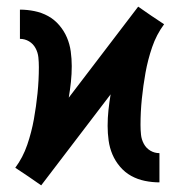

<svg xmlns="http://www.w3.org/2000/svg" viewBox="-20 -549 540 578"><path d="M104 9 65 -18 26 -44Q49 -75 62 -113Q75 -151 82 -190Q89 -229 93 -268.5Q97 -308 97 -347Q97 -362 95.5 -376.5Q94 -391 87 -404Q80 -417 67.5 -424.5Q55 -432 40 -432V-520Q62 -520 84 -515.5Q106 -511 125 -500.5Q144 -490 158.5 -473Q173 -456 181.5 -436Q190 -416 193 -394Q196 -372 196 -350Q196 -326 193.5 -302.5Q191 -279 187 -255L396 -529L435 -502L474 -476Q451 -445 438 -407Q425 -369 418 -330Q411 -291 407 -251.5Q403 -212 403 -173Q403 -158 404.5 -143.5Q406 -129 413 -116Q420 -103 432.5 -95.5Q445 -88 460 -88V0Q438 0 416 -4.5Q394 -9 375 -19.5Q356 -30 341.5 -47Q327 -64 318.5 -84Q310 -104 307 -126Q304 -148 304 -170Q304 -194 306.5 -217.5Q309 -241 313 -265Z"/></svg>

Font: Iosevka SS18 Semibold
Style: Regular
Weight: 600
Monospace: yes
Designer: Belleve Invis
Foundry: Belleve Invis
Version: Version 25.1.1; ttfautohint (v1.8.4)